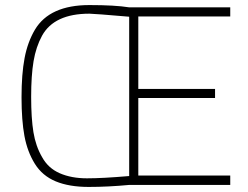

<svg xmlns="http://www.w3.org/2000/svg" viewBox="-20 -729 980 758"><path d="M889 1H491Q407 9 330 9Q253 9 200 -13Q147 -35 117.5 -82.5Q88 -130 76.5 -192Q65 -254 65 -345Q65 -436 77 -499.5Q89 -563 118 -612Q176 -709 333 -709Q434 -709 490 -700H889V-664H526V-378H829V-342H526V-36H889ZM146 -109Q170 -65 216 -45Q262 -25 323.5 -25Q385 -25 490 -34V-663Q350 -675 333 -675Q194 -675 146 -588Q122 -544 112.5 -487.5Q103 -431 103 -346.5Q103 -262 112 -207Q121 -152 146 -109Z"/></svg>

Font: Titillium Web[RUS by Daymarius]
Style: Regular
Weight: 200
Designer: Cyrillization by Daymarius
Foundry: Cyrillization by Daymarius
Version: Version 1.002 September 11, 2018